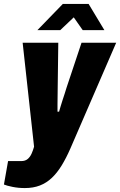

<svg xmlns="http://www.w3.org/2000/svg" viewBox="-67 -745 610 975"><path d="M59 210Q26 210 -3.5 204Q-33 198 -47 192L-26 73H41Q61 73 73.5 62.5Q86 52 93.5 35Q101 18 106 0L48 -528H229L226 -301Q226 -280 225.5 -257.5Q225 -235 225 -215Q225 -195 225 -178H233Q237 -191 241 -205.5Q245 -220 250.5 -236Q256 -252 261 -268Q266 -284 271 -300L347 -528H523L290 10Q269 58 246 95.5Q223 133 196 158.5Q169 184 135.5 197Q102 210 59 210ZM123 -592 252 -725H383L463 -592H353L290 -682H334L239 -592Z"/></svg>

Font: Archivo Condensed Black
Style: Italic
Weight: 900
Width: 3
Italic angle: -10°
Designer: Hector Gatti
Foundry: Omnibus-Type
Version: Version 2.001